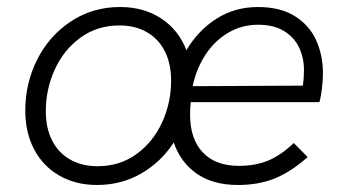

<svg xmlns="http://www.w3.org/2000/svg" viewBox="-20 -520 990 547"><path d="M475 -114Q438.5 -58 382 -25.5Q325.5 7 256.5 7Q195.5 7 149 -19.8Q102.5 -46.5 77.2 -94.5Q52 -142.5 52 -205.5Q52 -283 86.2 -350.8Q120.5 -418.5 182.2 -459.2Q244 -500 322 -500Q390 -500 439.5 -467.2Q489 -434.5 511 -377Q544.5 -433.5 596.8 -466.8Q649 -500 715 -500Q778.5 -500 820 -474Q861.5 -448 880.8 -405.2Q900 -362.5 900 -311Q900 -291.5 897.2 -268Q894.5 -244.5 890 -229H523.5Q521.5 -212.5 521.5 -193.5Q521.5 -124 557.8 -85.8Q594 -47.5 660 -47.5Q708 -47.5 744 -62.5Q780 -77.5 817 -112.5L856.5 -72.5Q808.5 -30 762.5 -11.5Q716.5 7 658 7Q587 7 540.8 -25Q494.5 -57 475 -114ZM258.5 -46.5Q321 -46.5 368.5 -80.8Q416 -115 441.8 -171.2Q467.5 -227.5 467.5 -290.5Q467.5 -338 449.8 -373.5Q432 -409 398.8 -428.2Q365.5 -447.5 320.5 -447.5Q257 -447.5 209.2 -412.8Q161.5 -378 136 -321.8Q110.5 -265.5 110.5 -203.5Q110.5 -155.5 128.2 -120.2Q146 -85 179.2 -65.8Q212.5 -46.5 258.5 -46.5ZM843 -276Q846 -298.5 846 -321Q846 -354.5 832.5 -383.8Q819 -413 789.8 -431.2Q760.5 -449.5 715 -449.5Q668.5 -449.5 629.8 -426.5Q591 -403.5 565 -363.5Q539 -323.5 529 -274.5Z"/></svg>

Font: HK Grotesk Light
Style: Italic
Weight: 300
Italic angle: -16°
Designer: Alfredo Marco Pradil
Foundry: Hanken Design Co.
Version: Version 3.001